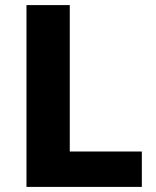

<svg xmlns="http://www.w3.org/2000/svg" viewBox="-20 -734 613 754"><path d="M84 0H537V-139H254V-714H84Z"/></svg>

Font: Noto Sans Gurmukhi ExtraBold
Style: Regular
Weight: 800
Designer: Jelle Bosma - Monotype Design Team
Foundry: Monotype Imaging Inc.
Version: Version 2.004